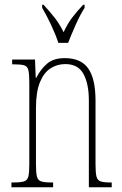

<svg xmlns="http://www.w3.org/2000/svg" viewBox="-20 -786 513 806"><path d="M28 0V-20H36Q67 -20 81 -24.5Q95 -29 99 -45Q103 -61 103 -96V-441Q103 -476 99 -492Q95 -508 81 -512Q67 -516 36 -516H31V-536H127L130 -459H132Q151 -496 178 -519Q205 -542 252 -542Q320 -542 350.5 -498.5Q381 -455 381 -363V-96Q381 -61 385 -45Q389 -29 402.5 -24.5Q416 -20 445 -20H449V0H353V-364Q353 -434 330.5 -475.5Q308 -517 254 -517Q220 -517 192 -499Q164 -481 147.5 -440.5Q131 -400 131 -333V-96Q131 -61 135 -45Q139 -29 153 -24.5Q167 -20 197 -20H203V0ZM225 -606Q214 -640 194 -682.5Q174 -725 157 -753V-766H163Q190 -736 209.5 -711.5Q229 -687 247 -651Q264 -687 282.5 -711.5Q301 -736 329 -766H335V-753Q317 -725 298 -682.5Q279 -640 266 -606Z"/></svg>

Font: Noto Serif Ethiopic ExtraCondensed Thin
Style: Regular
Weight: 100
Width: 2
Designer: Monotype Design Team
Foundry: Monotype Imaging Inc.
Version: Version 2.102; ttfautohint (v1.8.4.7-5d5b)